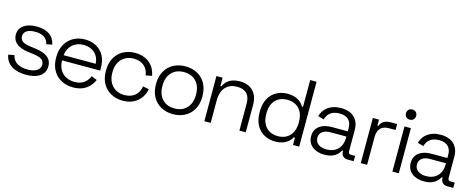

<svg xmlns="http://www.w3.org/2000/svg" viewBox="-34 -1344 4950 2002"><g transform="rotate(15 2441.5 -343.0)"><path d="M256 14C380 14 457.5 -38.5 457.5 -132C457.5 -225 380 -262.5 278.5 -275.5L218.5 -283.5C151.5 -292 110 -313 110 -365C110 -417 157.5 -444.5 233.5 -444.5C308.5 -444.5 363 -416 376.5 -348.5L438.5 -361C419.5 -453 348.5 -501.5 233.5 -501.5C117 -501.5 44 -450 44 -365C44 -279.5 113.5 -236 209 -223L269 -215.5C343 -205.5 391.5 -187.5 391.5 -131.5C391.5 -75.5 338 -43 256 -43C175 -43 102 -71 86.5 -153L21.5 -141.5C39.5 -33 133 14 256 14Z M762 14C893 14 951 -58 981.5 -124.5L921 -149C895 -90.5 851 -45 762.5 -45C659 -45 580.5 -110.5 579 -228.5H990.5V-262.5C990.5 -411 893.5 -501.5 755.5 -501.5C613.5 -501.5 512 -399.5 512 -250V-238C512 -88 610.5 14 762 14ZM580.5 -285C591.5 -384 662.5 -443 755.5 -443C852.5 -443 921.5 -384 927.5 -285Z M1297.5 14C1439 14 1512.5 -76 1531 -172L1465.5 -185.5C1453 -107 1401 -47.5 1298 -47.5C1194.5 -47.5 1118.5 -120.5 1118.5 -240V-248C1118.5 -367 1194.5 -440 1298 -440C1401 -440 1452 -377.5 1461.5 -302.5L1527.5 -315.5C1513 -411 1439 -501.5 1297.5 -501.5C1154.5 -501.5 1049 -405 1049 -249V-238.5C1049 -82.5 1154.5 14 1297.5 14Z M1840 14C1989 14 2090 -87 2090 -238V-249.5C2090 -401 1989 -501.5 1840 -501.5C1691 -501.5 1589.5 -401 1589.5 -249.5V-238C1589.5 -87 1691 14 1840 14ZM1840 -47.5C1729 -47.5 1659 -122.5 1659 -240V-248C1659 -365 1729 -440 1840 -440C1951 -440 2021 -365 2021 -248V-240C2021 -122.5 1951 -47.5 1840 -47.5Z M2176.5 0H2245V-243.5C2245 -373 2316 -435.5 2413.5 -435.5C2500.5 -435.5 2555 -394.5 2555 -291.5V0H2623.5V-298C2623.5 -431 2541.5 -497.5 2430.5 -497.5C2327 -497.5 2278 -451 2253.5 -397H2243V-487.5H2176.5Z M3200.5 0V-700H3131.5V-411H3119C3097.5 -453 3044 -501.5 2944.5 -501.5C2813 -501.5 2709 -414.5 2709 -250V-237.5C2709 -72.5 2814 14 2944.5 14C3044 14 3098.5 -34.5 3121 -79.5H3133.5V0ZM2956 -47.5C2854.5 -47.5 2780.5 -113 2780.5 -240V-248C2780.5 -374.5 2854.5 -440 2956 -440C3057.5 -440 3131.5 -374.5 3131.5 -248V-240C3131.5 -113 3057.5 -47.5 2956 -47.5Z M3643.5 -76H3653.5V-71.5C3653.5 -26.5 3680.5 0 3723 0H3788.5V-57.5H3743.5C3725 -57.5 3715 -67.5 3715 -87.5V-318.5C3715 -433.5 3643 -501.5 3520 -501.5C3398 -501.5 3332.5 -437.5 3309.5 -358.5L3374 -340.5C3390.5 -402.5 3437 -443 3519.5 -443C3604 -443 3648.5 -397.5 3648.5 -322V-285H3473C3371.5 -285 3292 -236.5 3292 -138C3292 -40.5 3371 14 3474 14C3574 14 3618 -31 3643.5 -76ZM3481.5 -45C3409.5 -45 3359 -79 3359 -140C3359 -199.5 3409.5 -228.5 3476.5 -228.5H3648.5V-216.5C3648.5 -108 3581.5 -45 3481.5 -45Z M3865 0H3933.5V-300.5C3933.5 -388 3980 -427.5 4054 -427.5H4126V-491.5H4059.5C3994.5 -491.5 3959.5 -469.5 3942 -422.5H3931.5V-487.5H3865Z M4206.5 0H4275.5V-487.5H4206.5ZM4241 -569.5C4272.5 -569.5 4296 -592.5 4296 -624.5C4296 -656.5 4272.5 -679.5 4241 -679.5C4209 -679.5 4185.5 -656.5 4185.5 -624.5C4185.5 -592.5 4209 -569.5 4241 -569.5Z M4718.5 -76H4728.5V-71.5C4728.5 -26.5 4755.5 0 4798 0H4863.5V-57.5H4818.5C4800 -57.5 4790 -67.5 4790 -87.5V-318.5C4790 -433.5 4718 -501.5 4595 -501.5C4473 -501.5 4407.5 -437.5 4384.5 -358.5L4449 -340.5C4465.5 -402.5 4512 -443 4594.5 -443C4679 -443 4723.5 -397.5 4723.5 -322V-285H4548C4446.5 -285 4367 -236.5 4367 -138C4367 -40.5 4446 14 4549 14C4649 14 4693 -31 4718.5 -76ZM4556.5 -45C4484.5 -45 4434 -79 4434 -140C4434 -199.5 4484.5 -228.5 4551.5 -228.5H4723.5V-216.5C4723.5 -108 4656.5 -45 4556.5 -45Z"/></g></svg>

Font: MCL Standard Light
Style: Regular
Weight: 300
Designer: Květoslav Bartoš
Foundry: Florian Karsten
Version: Version 1.001;Glyphs 3.2.3 (3260)